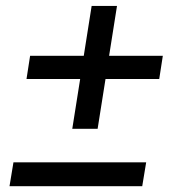

<svg xmlns="http://www.w3.org/2000/svg" viewBox="-20 -660 598 662"><path d="M229.2 -216 256.4 -387.6H71.4L83.8 -467.6H268.8L296 -639.6H383.4L356.2 -467.6H541.4L529 -387.6H343.8L316.6 -216ZM12.8 -18 26.4 -100.4H484L470.4 -18Z"/></svg>

Font: MuseoModerno Thin
Style: Italic
Weight: 100
Italic angle: -9°
Designer: Pablo Cosgaya, Héctor Gatti, Marcela Romero, and the Authors of The MuseoModerno Project.
Foundry: Omnibus-Type Team
Version: Version 1.003